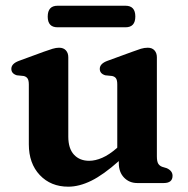

<svg xmlns="http://www.w3.org/2000/svg" viewBox="-20 -654 672 686"><path d="M83 -138.5V-352Q83 -367.5 78.2 -374Q73.5 -380.5 64.5 -382.5L40 -385Q20.5 -391 20.5 -408Q20.5 -426.5 47.5 -436.5L136 -469Q155.5 -476 168 -479.8Q180.5 -483.5 191 -483.5Q207 -483.5 215.5 -474Q224 -464.5 224 -449.5V-166Q224 -123.5 244.2 -101.5Q264.5 -79.5 298.5 -79.5Q320.5 -79.5 345.2 -90.2Q370 -101 397 -124.5L399 -126.5V-352Q399 -367.5 394.5 -374Q390 -380.5 380.5 -382.5L356 -385Q336.5 -391 336.5 -408Q336.5 -426.5 363.5 -436.5L452.5 -469Q471 -476 483.5 -479.8Q496 -483.5 508 -483.5Q523.5 -483.5 532 -474Q540.5 -464.5 540.5 -449.5V-95.5Q540.5 -77.5 545.2 -69.5Q550 -61.5 559.5 -58L576 -53Q596.5 -43.5 596.5 -26Q596.5 0 565 0H470.5Q442 0 423.2 -19.5Q404.5 -39 404.5 -71V-78.5Q349.5 -29.5 306.2 -8.2Q263 13 224 13Q161.5 13 122.2 -28.5Q83 -70 83 -138.5ZM150.5 -594.5Q150.5 -633.5 185.5 -633.5H428.5Q463.5 -633.5 463.5 -595Q463.5 -556.5 428.5 -556.5H185.5Q150.5 -556.5 150.5 -594.5Z"/></svg>

Font: Fraunces 9pt Soft SemiBold
Style: Regular
Weight: 600
Version: Version 1.000;[b76b70a41]